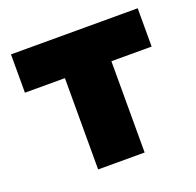

<svg xmlns="http://www.w3.org/2000/svg" viewBox="-101 -644 763 749"><g transform="rotate(-20 281.0 -269.0)"><path d="M184 -379H18V-538H544V-379H377V0H184Z"/></g></svg>

Font: Chess Sans ExtraBold
Style: Regular
Weight: 800
Designer: Wolf Bōese
Foundry: Wolf Bōese
Version: Version 7.223